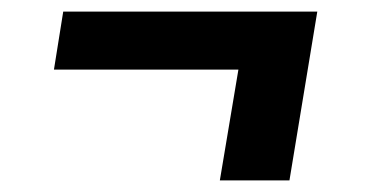

<svg xmlns="http://www.w3.org/2000/svg" viewBox="-20 -410 640 331"><path d="M359 -99 391 -290H73L89 -390H527L479 -99Z"/></svg>

Font: Iosevka Aile
Style: Bold Italic
Weight: 700
Italic angle: -9°
Designer: Belleve Invis
Foundry: Belleve Invis
Version: Version 28.0.1; ttfautohint (v1.8.4)